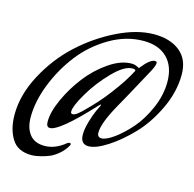

<svg xmlns="http://www.w3.org/2000/svg" viewBox="-114 -734 1042 1029"><g transform="rotate(15 407.5 -220.0)"><path d="M148 178Q71 178 38 124Q5 70 5 -9Q5 -119 65.5 -232.5Q126 -346 216.5 -429Q307 -512 415.5 -565Q524 -618 618 -618Q707 -618 761 -574.5Q815 -531 815 -447Q815 -352 770 -256.5Q725 -161 662.5 -95.5Q600 -30 536 11.5Q472 53 431 53Q386 53 386 -1Q386 -31 398 -72.5Q410 -114 422 -140L435 -167Q439 -175 439 -178Q439 -181 438 -181Q437 -181 426 -170Q258 12 206 12Q186 12 186 -18Q186 -72 219 -144.5Q252 -217 301.5 -281Q351 -345 416.5 -390Q482 -435 541 -435Q554 -435 563.5 -431.5Q573 -428 578 -425L582 -422Q584 -422 587 -425Q631 -481 658 -481Q669 -481 669 -472Q669 -459 654 -429Q548 -233 524 -192Q464 -84 464 -33Q464 -6 487 -6Q513 -6 556.5 -37.5Q600 -69 643.5 -119Q687 -169 719 -242.5Q751 -316 751 -389Q751 -474 704 -521.5Q657 -569 572 -569Q476 -569 385.5 -516Q295 -463 232 -382Q169 -301 130.5 -203.5Q92 -106 92 -18Q92 41 119.5 76.5Q147 112 203 112Q263 112 320 64Q325 62 330 62Q337 62 337 67Q337 70 334 76Q319 103 294.5 124Q270 145 248 154.5Q226 164 201 170Q176 176 165 177Q154 178 148 178ZM568 -400Q569 -402 569 -404Q569 -411 552 -411Q507 -411 443.5 -345.5Q380 -280 337 -206.5Q294 -133 294 -104Q294 -91 304 -91Q318 -91 335 -106Q341 -111 351 -120Q361 -129 390.5 -159.5Q420 -190 447 -222.5Q474 -255 508.5 -303.5Q543 -352 568 -400Z"/></g></svg>

Font: Aguafina Script
Style: Regular
Weight: 400
Designer: Angel Koziupa and Alejandro Paul
Foundry: Angel Koziupa and Alejandro Paul
Version: Version 1.000